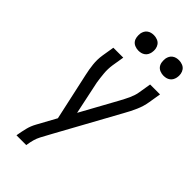

<svg xmlns="http://www.w3.org/2000/svg" viewBox="-289 -1014 1082 1082"><g transform="rotate(45 251.5 -473.5)"><path d="M170 0H92L93 -7Q98 -36 105 -64.5Q112 -93 127 -120L189 -233L127 -516Q119 -551 115 -587.5Q111 -624 117 -662L129 -735H208L196 -662Q191 -628 194 -595Q197 -562 202 -530L244 -331L364 -549Q371 -563 378.5 -576.5Q386 -590 392 -604Q398 -618 403 -632.5Q408 -647 410 -662L422 -735H501L489 -662Q483 -624 467 -587.5Q451 -551 431 -516L228 -147L195 -86Q185 -67 179.5 -47Q174 -27 171 -7ZM440 -823Q426 -823 412 -828.5Q398 -834 390 -845Q382 -856 380 -870.5Q378 -885 380 -900Q382 -910 387 -919.5Q392 -929 401 -935.5Q410 -942 420 -944.5Q430 -947 441 -947Q455 -947 469 -941.5Q483 -936 491 -925Q499 -914 501.5 -899.5Q504 -885 501 -870Q499 -860 494 -850.5Q489 -841 480 -834.5Q471 -828 461 -825.5Q451 -823 440 -823ZM240 -823Q226 -823 212 -828.5Q198 -834 190 -845Q182 -856 180 -870.5Q178 -885 180 -900Q182 -910 187 -919.5Q192 -929 201 -935.5Q210 -942 220 -944.5Q230 -947 241 -947Q255 -947 269 -941.5Q283 -936 291 -925Q299 -914 301.5 -899.5Q304 -885 301 -870Q299 -860 294 -850.5Q289 -841 280 -834.5Q271 -828 261 -825.5Q251 -823 240 -823Z"/></g></svg>

Font: Iosevka Term Curly
Style: Italic
Weight: 400
Italic angle: -9°
Designer: Belleve Invis
Foundry: Belleve Invis
Version: Version 32.3.0